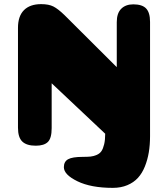

<svg xmlns="http://www.w3.org/2000/svg" viewBox="-20 -705 813 929"><path d="M706 -47Q706 -4 700 32Q694 68 681 100.5Q668 133 647.5 155.5Q627 178 596 191Q565 204 526 204Q420 204 354.5 172Q289 140 289 104Q289 77 309.5 65.5Q330 54 381 54Q404 54 418.5 52.5Q433 51 448 44.5Q463 38 471 26Q479 14 484 -7Q489 -28 489 -58L230 -302V-85Q230 -36 211.5 -18Q193 0 153 0Q109 0 88 -20Q67 -40 67 -87V-570Q67 -627 96 -656Q125 -685 179 -685Q216 -685 238.5 -673.5Q261 -662 292 -632L545 -380V-598Q545 -641 566.5 -662.5Q588 -684 625 -684Q668 -684 687 -664Q706 -644 706 -599Z"/></svg>

Font: Coiny 2.0
Style: Regular
Weight: 400
Version: Version 1.001 July 11, 2018